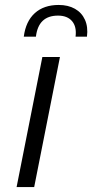

<svg xmlns="http://www.w3.org/2000/svg" viewBox="-20 -755 372 775"><path d="M47 0 151 -525H222L118 0ZM76 -607Q84 -669 120.5 -702Q157 -735 217 -735Q255 -735 282.5 -719.5Q310 -704 323 -675Q336 -646 331 -607H285Q290 -647 271 -669.5Q252 -692 214 -692Q135 -692 125 -607Z"/></svg>

Font: MOST Montserrat
Style: Italic
Weight: 400
Italic angle: -11.3°
Designer: Julieta Ulanovsky
Foundry: Julieta Ulanovsky
Version: Version 8.000;March 11, 2024;FontCreator 15.0.0.2926 64-bit